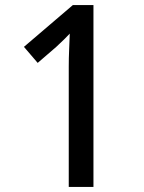

<svg xmlns="http://www.w3.org/2000/svg" viewBox="-20 -734 564 754"><path d="M347 0H250V-472Q250 -506 251.5 -539Q253 -572 254 -602Q245 -592 231 -578.5Q217 -565 201 -550L128 -487L74 -550L266 -714H347Z"/></svg>

Font: Noto Sans Sinhala SemiCondensed Medium
Style: Regular
Weight: 500
Width: 4
Designer: Jelle Bosma - Monotype Design Team
Foundry: Monotype Imaging Inc.
Version: Version 2.006; ttfautohint (v1.8.4.7-5d5b)